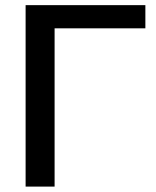

<svg xmlns="http://www.w3.org/2000/svg" viewBox="-20 -708 590 728"><path d="M187 -600.6V-0.5H77.1V-688.5H531.2V-600.6Z"/></svg>

Font: Arimo Medium
Style: Regular
Weight: 500
Designer: Steve Matteson
Foundry: Monotype Imaging Inc.
Version: Version 1.33